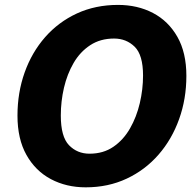

<svg xmlns="http://www.w3.org/2000/svg" viewBox="-20 -770 808 802"><path d="M338 12.5Q257 12.5 192.5 -21.8Q128 -56 90.5 -122.8Q53 -189.5 53 -287Q53 -383.5 83 -467.5Q113 -551.5 168.5 -614.8Q224 -678 301.2 -713.8Q378.5 -749.5 473 -749.5Q554.5 -749.5 619 -715.8Q683.5 -682 721 -616Q758.5 -550 758.5 -453Q758.5 -357 728.2 -272.5Q698 -188 642.2 -124Q586.5 -60 509.2 -23.8Q432 12.5 338 12.5ZM354 -128Q411.5 -128 453.5 -156.8Q495.5 -185.5 523 -233.5Q550.5 -281.5 564 -339.2Q577.5 -397 577.5 -454.5Q577.5 -540.5 542.5 -574.8Q507.5 -609 456.5 -609Q399 -609 356.8 -581.2Q314.5 -553.5 287.5 -507Q260.5 -460.5 247.2 -403.5Q234 -346.5 234 -287.5Q234 -199 268.2 -163.5Q302.5 -128 354 -128Z"/></svg>

Font: Epilogue ExtraBold
Style: Italic
Weight: 800
Italic angle: -12°
Designer: Tyler Finck
Foundry: Etcetera Type Co
Version: Version 2.111; ttfautohint (v1.8.3)